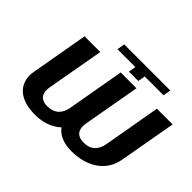

<svg xmlns="http://www.w3.org/2000/svg" viewBox="-173 -1204 1529 1529"><g transform="rotate(45 591.5 -439.5)"><path d="M449 -824H650L640 -762H745L756 -824H968L979 -889H460ZM786 -107C703 -107 678 -157 690 -227L776 -711H598L513 -227C500 -154 456 -107 375 -107C294 -107 270 -158 282 -227L368 -711H191L106 -227C99 -188 100 -154 110 -124C137 -41 217 10 355 10C450 10 523 -21 574 -69C608 -21 670 10 765 10C807 10 846 5 883 -5C994 -35 1076 -109 1097 -227L1183 -711H1006L921 -227C908 -154 866 -107 786 -107Z"/></g></svg>

Font: Asimov
Style: XWidIt
Weight: 500
Designer: Google
Version: Version 2.000980; 2014